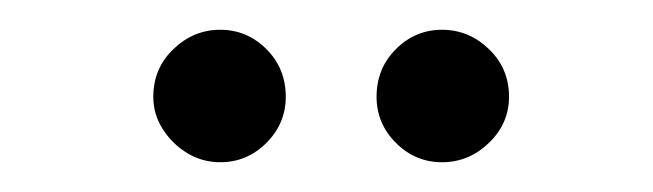

<svg xmlns="http://www.w3.org/2000/svg" viewBox="-20 -568 439 129"><path d="M233 -503Q233 -522 246 -535Q259 -548 277 -548Q295 -548 308.5 -535Q322 -522 322 -503Q322 -485 308.5 -472Q295 -459 277 -459Q259 -459 246 -472Q233 -485 233 -503ZM83 -503Q83 -522 96.5 -535Q110 -548 128 -548Q146 -548 159 -535Q172 -522 172 -503Q172 -485 159 -472Q146 -459 128 -459Q116 -459 106 -465Q96 -471 89.5 -481Q83 -491 83 -503Z"/></svg>

Font: Libertinus Keyboard
Style: Regular
Weight: 700
Designer: Philipp H. Poll
Foundry: Khaled Hosny
Version: Version 6.7